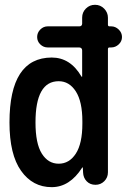

<svg xmlns="http://www.w3.org/2000/svg" viewBox="-20 -770 540 800"><path d="M224.6 -431.6Q127.9 -431.6 127.9 -259.8Q127.9 -171.9 154.3 -129.9Q180.7 -87.9 224.6 -87.9Q268.6 -87.9 295.9 -129.9Q323.2 -171.9 323.2 -254.9V-264.6Q323.2 -346.7 295.9 -389.2Q268.6 -431.6 224.6 -431.6ZM195.3 9.8Q116.2 9.8 67.9 -58.1Q19.5 -126 19.5 -259.8Q19.5 -529.3 195.3 -530.3Q273.4 -530.3 319.3 -451.2Q319.3 -450.2 321.3 -450.2Q322.3 -450.2 322.3 -451.2V-559.6Q322.3 -571.3 310.5 -572.3H178.7Q161.1 -572.3 147.9 -585Q134.8 -597.7 134.8 -615.7Q134.8 -633.8 147.9 -647Q161.1 -660.2 178.7 -660.2H310.5Q321.3 -660.2 322.3 -670.9V-696.3Q322.3 -718.8 337.9 -734.4Q353.5 -750 376 -750Q398.4 -750 414.1 -733.9Q429.7 -717.8 429.7 -696.3V-667Q429.7 -660.2 436.5 -660.2H443.4Q460.9 -660.2 474.6 -647Q488.3 -633.8 488.3 -615.7Q488.3 -597.7 474.6 -585Q460.9 -572.3 443.4 -572.3H436.5Q429.7 -572.3 429.7 -565.4V-51.8Q429.7 -30.3 414.6 -15.1Q399.4 0 377.9 0Q355.5 0 341.3 -14.6Q327.1 -29.3 326.2 -50.8L325.2 -72.3H324.2Q322.3 -72.3 322.3 -71.3Q270.5 9.8 195.3 9.8Z"/></svg>

Font: Rounded-X Mgen+ 2m medium
Style: Regular
Weight: 500
Designer: [Source Han Sans]
Ryoko NISHIZUKA  (kana & ideographs); Paul D. Hunt (Latin, Greek & Cyrillic); Wenlong ZHANG  (bopomofo
Version: Version 1.059.20150602